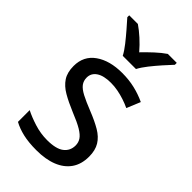

<svg xmlns="http://www.w3.org/2000/svg" viewBox="-236 -840 925 925"><g transform="rotate(45 226.0 -378.0)"><path d="M410 -148Q410 -96 385.5 -61Q361 -26 316 -8Q271 10 208 10Q155 10 116.5 1Q78 -8 49 -24V-104Q80 -88 123 -74.5Q166 -61 210 -61Q271 -61 298.5 -82.5Q326 -104 326 -140Q326 -160 315.5 -176Q305 -192 278.5 -208Q252 -224 202 -244Q154 -264 119.5 -284Q85 -304 66.5 -332Q48 -360 48 -404Q48 -472 100.5 -509Q153 -546 238 -546Q284 -546 324 -536.5Q364 -527 400 -510L371 -440Q350 -450 327 -457.5Q304 -465 280.5 -469.5Q257 -474 233 -474Q184 -474 158 -456.5Q132 -439 132 -409Q132 -387 144 -371Q156 -355 183.5 -340.5Q211 -326 259 -307Q307 -288 341 -268Q375 -248 392.5 -219.5Q410 -191 410 -148ZM389 -753Q371 -734 348 -708Q325 -682 304 -655.5Q283 -629 271 -606H181Q169 -629 148 -655.5Q127 -682 104.5 -708Q82 -734 65 -753V-766H124Q149 -749 175.5 -725Q202 -701 225 -674Q251 -701 277 -725Q303 -749 328 -766H389Z"/></g></svg>

Font: Noto Sans Display
Style: Regular
Weight: 400
Designer: Monotype Design Team
Foundry: Monotype Imaging Inc.
Version: Version 2.003